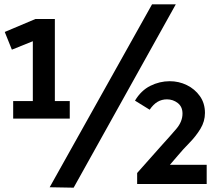

<svg xmlns="http://www.w3.org/2000/svg" viewBox="-20 -856 1009 889"><path d="M615 -4V-55L726 -180Q768 -226 796.5 -259.5Q825 -293 825 -330Q825 -362 803 -379Q781 -396 753 -396Q729 -396 709.5 -384.5Q690 -373 673 -348L605 -390Q633 -437 676 -458.5Q719 -480 766 -480Q808 -480 845 -462Q882 -444 905.5 -411Q929 -378 929 -333Q929 -294 908 -259.5Q887 -225 857 -194.5Q827 -164 802 -134L741 -63L725 -93H937V-4ZM164 -678 132 -724V-307H234V-768H144L2 -708L35 -626ZM41 -307H303V-388H41ZM794 -836H684L210 11L321 13Z"/></svg>

Font: Yaldevi SemiBold
Style: Regular
Weight: 600
Designer: Sol Matas, Rajitha Manaperi, Kosala Senevirathne
Foundry: Mooniak
Version: Version 1.100